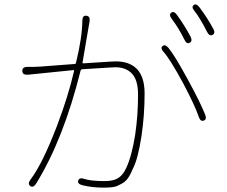

<svg xmlns="http://www.w3.org/2000/svg" viewBox="-20 -843 1040 879"><path d="M145 -2Q132 18 119 9Q105 -1 119 -20Q174 -92 241 -267Q293 -404 319 -518Q320 -523 315 -522L108 -501Q83 -499 82 -518Q82 -537 106 -537H139Q151 -537 163 -538L321 -550Q327 -550 328 -556Q356 -670 357 -748Q357 -773 375 -771Q394 -769 390 -745L358 -558Q357 -553 362 -553L486 -561Q498 -562 510 -562Q564 -562 597 -536Q642 -501 642 -415Q642 -316 628 -222Q612 -115 588 -70Q583 -59 578 -48Q562 -15 539 -3Q528 3 517 8Q501 16 455 16Q402 16 357 5Q334 -1 338 -16Q343 -32 366 -24Q395 -14 458 -14Q494 -14 514 -24Q541 -37 558 -74Q584 -131 599 -227Q612 -316 612 -410Q612 -482 579 -511Q552 -535 509 -535Q497 -535 485 -534L357 -526Q351 -526 349 -520Q270 -203 145 -2ZM913 -291Q898 -285 890 -308Q872 -361 819 -461Q759 -572 729 -605Q713 -623 724 -632Q735 -642 751 -624Q781 -588 842 -475Q897 -374 919 -319Q928 -296 913 -291ZM848 -647Q834 -640 824 -662Q798 -715 766 -757Q752 -776 764 -785Q776 -794 790 -775Q826 -725 852 -676Q863 -654 848 -647ZM953 -683Q939 -676 928 -697Q895 -762 870 -793Q855 -811 867 -820Q878 -829 893 -810Q930 -760 956 -712Q968 -691 953 -683Z"/></svg>

Font: Resource Han Rounded JP ExtraLight
Style: Regular
Weight: 250
Designer: Cyano Hao (round all glyphs); Ryoko NISHIZUKA 西塚涼子 (kana, bopomofo & ideographs); Paul D. Hunt (Latin, Greek & Cyrillic)
Foundry: Cyano Hao
Version: 0.990